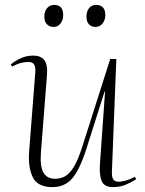

<svg xmlns="http://www.w3.org/2000/svg" viewBox="-20 -750 594 784"><path d="M24 -487Q41 -501 64.5 -512Q88 -523 116 -523Q146 -523 160.5 -505Q175 -487 172 -446L147 -126Q143 -68 158 -44Q173 -20 205 -20Q226 -20 244.5 -29.5Q263 -39 280.5 -67Q298 -95 316 -151L430 -509H455L437 -51Q436 -27 442.5 -17.5Q449 -8 465 -8Q477 -8 493 -12.5Q509 -17 531 -28L536 -18Q516 -5 492.5 4.5Q469 14 442 14Q405 14 395 -11Q385 -36 388 -79L409 -376H407L333 -143Q305 -56 274.5 -21Q244 14 194 14Q133 14 113.5 -27Q94 -68 99 -132L124 -453Q126 -476 119.5 -486.5Q113 -497 96 -497Q62 -497 30 -478ZM161 -682Q161 -703 172 -716.5Q183 -730 202 -730Q218 -730 228 -720.5Q238 -711 238 -688Q238 -669 227.5 -654.5Q217 -640 199 -640Q183 -640 172 -650.5Q161 -661 161 -682ZM333 -682Q333 -703 343.5 -716.5Q354 -730 373 -730Q390 -730 400 -720Q410 -710 410 -688Q410 -669 399 -654.5Q388 -640 370 -640Q354 -640 343.5 -650.5Q333 -661 333 -682Z"/></svg>

Font: Literata 72pt ExtraLight
Style: Italic
Weight: 200
Italic angle: -2°
Designer: Latin by Veronika Burian and Jose Scaglione. Greek by Irene Vlachou. Cyrillic by Vera Evstafieva
Foundry: TypeTogether
Version: Version 3.002